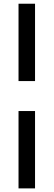

<svg xmlns="http://www.w3.org/2000/svg" viewBox="-20 -832 295 1057"><path d="M82 -220.7H172.9V205.1H82ZM82 -811.5H172.9V-385.7H82Z"/></svg>

Font: Reddit Sans Chocolate
Style: Bold
Weight: 700
Designer: Stephen Hutchings
Foundry: Reddit
Version: Version 1.011